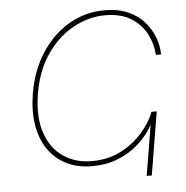

<svg xmlns="http://www.w3.org/2000/svg" viewBox="-52 -786 810 837"><g transform="rotate(-5 352.5 -367.5)"><path d="M324.2 -63Q260.3 -63 211.7 -87.2Q163.1 -111.3 132.3 -155.8Q101.6 -200.2 91.1 -262Q80.6 -323.7 92.8 -398.9Q109.4 -499.5 158.2 -575.2Q207 -650.9 278.8 -693.1Q350.6 -735.4 435.5 -735.4Q495.6 -735.4 538.8 -716.1Q582 -696.8 609.6 -665Q637.2 -633.3 650.9 -595.7Q664.6 -558.1 665 -522H642.1Q640.1 -566.9 618.4 -610.8Q596.7 -654.8 552 -684.1Q507.3 -713.4 436 -713.4Q365.2 -713.4 297.9 -677Q230.5 -640.6 181.4 -570.3Q132.3 -500 115.2 -398.9Q98.6 -296.9 122.6 -226.8Q146.5 -156.7 200 -120.8Q253.4 -85 324.2 -85Q396 -85 452.4 -114.5Q508.8 -144 547.1 -188.5Q585.4 -232.9 601.6 -276.4H615.2Q606 -240.7 582.3 -203.1Q558.6 -165.5 521.5 -133.8Q484.4 -102.1 434.8 -82.5Q385.3 -63 324.2 -63ZM556.2 0 602.1 -276.4H624.5L578.6 0Z"/></g></svg>

Font: Inter Thin
Style: Italic
Weight: 250
Italic angle: -9.3988°
Designer: Rasmus Andersson
Foundry: rsms
Version: Version 4.001;git-66647c0bb